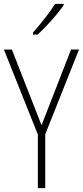

<svg xmlns="http://www.w3.org/2000/svg" viewBox="-20 -969 427 989"><path d="M194 -324 346 -714H387L213 -277V0H175V-276L0 -714H41ZM308 -942Q292 -919 268.5 -891Q245 -863 220 -836.5Q195 -810 174 -791H150V-801Q182 -838 211.5 -875.5Q241 -913 264 -949H308Z"/></svg>

Font: Noto Sans Sinhala Condensed ExtraLight
Style: Regular
Weight: 200
Width: 3
Designer: Jelle Bosma - Monotype Design Team
Foundry: Monotype Imaging Inc.
Version: Version 2.006; ttfautohint (v1.8.4.7-5d5b)